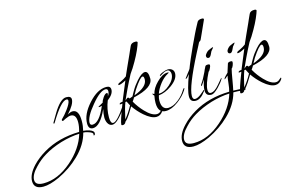

<svg xmlns="http://www.w3.org/2000/svg" viewBox="-428 -1010 2611 1698"><g transform="rotate(-15 877.5 -161.5)"><path d="M-219 375Q-305 375 -305 303Q-305 241 -240 170Q-190 117 -120 76Q21 -7 210 -11Q224 -59 224 -97Q224 -170 175 -170Q157 -170 127 -156Q113 -149 106 -145.5Q99 -142 99 -142Q89 -142 89 -151Q89 -155 94 -160Q108 -173 122.5 -190Q137 -207 152 -227Q190 -279 190 -302Q190 -317 176 -317Q125 -317 22 -145Q18 -139 15 -139Q11 -139 11 -144Q11 -148 14 -152L54 -220Q123 -337 178 -337Q223 -337 223 -307Q223 -261 153 -185Q181 -202 200 -202Q258 -202 258 -100Q258 -75 255 -53Q252 -31 247 -11Q260 -10 274 -7.5Q288 -5 303 0Q341 14 341 33Q341 53 329 53Q326 53 326 49Q326 47 327 44.5Q328 42 328 40Q328 26 292 14Q265 4 244 4Q217 110 123 201Q41 281 -70 334Q-160 375 -219 375ZM-209 347Q-79 347 48 238Q168 134 207 5Q127 8 35 35Q-58 64 -124 105Q-178 137 -225 187Q-285 248 -285 297Q-285 347 -209 347Z M512 4Q485 4 470 -24Q458 -47 458 -77Q458 -92 460.5 -110.5Q463 -129 468 -151Q405 -11 338 -11Q297 -11 297 -64Q297 -149 379 -240Q462 -333 544 -333Q583 -333 583 -299Q583 -257 527 -215Q498 -143 498 -67Q498 -10 523 -10Q558 -10 643 -136Q649 -144 652 -144Q655 -144 655 -140Q655 -135 651 -130Q561 4 512 4ZM342 -42Q405 -42 464 -182Q456 -180 449.5 -178.5Q443 -177 438 -177Q434 -177 434 -180Q434 -185 448 -190L479 -208Q481 -225 500 -252Q519 -280 536 -280Q542 -280 542 -271Q542 -264 537 -249Q553 -271 553 -292Q553 -315 532 -315Q482 -315 401 -216Q320 -119 320 -65Q320 -42 342 -42Z M906 38Q859 38 797 -16Q750 -57 713 -110L675 -48Q651 -10 629 8Q621 31 598 31Q587 31 587 23Q587 -5 645 -154L626 -152Q620 -152 620 -154Q620 -168 650 -169Q666 -207 684 -251.5Q702 -296 723 -345Q677 -320 657 -320Q653 -320 653 -323Q653 -333 667 -339L684 -347Q713 -361 736 -378Q749 -407 768.5 -451.5Q788 -496 816 -556Q821 -569 829.5 -587Q838 -605 849 -630Q860 -653 896 -653Q915 -653 915 -642Q915 -638 906 -615Q892 -577 868.5 -531Q845 -485 812 -432Q807 -425 799.5 -414Q792 -403 782 -388L750 -326Q725 -277 678 -173Q698 -192 704 -192Q712 -192 718 -181Q720 -182 727.5 -184.5Q735 -187 747 -192Q751 -200 757.5 -211.5Q764 -223 773 -239Q785 -260 799.5 -280Q814 -300 831 -319Q878 -372 908 -372Q940 -372 940 -305Q940 -222 758 -180Q752 -168 737 -147Q768 -92 812 -46Q870 15 916 15Q936 15 950 1Q966 -13 967 -13Q971 -13 971 -9Q971 -7 969 -1Q945 38 906 38ZM767 -197Q891 -242 891 -311Q891 -339 878 -339Q856 -339 792 -242ZM633 -12Q669 -54 706 -121Q702 -128 697 -138Q692 -148 685 -162L674 -161Q664 -136 654 -99Q644 -62 633 -12Z M1000 9Q929 9 929 -83Q929 -97 930.5 -113.5Q932 -130 936 -149Q932 -152 928 -157.5Q924 -163 920 -171Q924 -170 928.5 -167.5Q933 -165 940 -163Q951 -213 1000 -262Q1053 -316 1100 -316Q1111 -316 1111 -313Q1111 -311 1097 -303Q1060 -283 1027 -241Q994 -198 979 -157L981 -155Q1029 -155 1081 -201Q1133 -247 1133 -295Q1133 -310 1125 -322Q1117 -334 1103 -334Q1083 -334 1058 -318Q1033 -303 1030 -303Q1028 -303 1028 -304Q1028 -316 1063 -330Q1093 -342 1110 -342Q1133 -342 1148.5 -329Q1164 -316 1164 -293Q1164 -240 1095 -190Q1033 -146 975 -141Q967 -117 967 -95Q967 -12 1027 -12Q1073 -12 1123 -52Q1165 -85 1193 -132Q1202 -146 1208 -146Q1209 -146 1209 -144Q1209 -140 1201 -126Q1170 -77 1114 -36Q1053 9 1000 9Z M1279 -10Q1229 -10 1229 -61Q1229 -116 1280 -254Q1255 -220 1245 -220Q1242 -220 1242 -223Q1242 -224 1268 -258Q1281 -275 1288.5 -284.5Q1296 -294 1297 -297Q1302 -311 1311 -333Q1320 -355 1332 -383Q1354 -433 1377 -483.5Q1400 -534 1425 -585Q1433 -602 1445.5 -626Q1458 -650 1475 -681Q1486 -698 1516 -698Q1534 -698 1534 -689Q1534 -686 1533 -684L1479 -564L1457 -516Q1450 -512 1439 -501Q1439 -501 1428.5 -480Q1418 -459 1396 -418Q1255 -144 1255 -60Q1255 -27 1277 -27Q1302 -27 1336 -55Q1371 -84 1369 -84Q1373 -84 1373 -80Q1373 -76 1369 -72Q1325 -10 1279 -10Z M1487 -347Q1467 -347 1467 -368Q1467 -378 1479.5 -392.5Q1492 -407 1502 -412Q1538 -429 1545 -429Q1548 -429 1548 -427Q1548 -424 1525 -398Q1523 -396 1510 -367Q1499 -347 1487 -347ZM1427 -26Q1376 -26 1376 -77Q1376 -115 1396 -173L1378 -145Q1365 -123 1360 -123Q1358 -123 1358 -126Q1358 -134 1364 -141Q1388 -174 1417 -236Q1420 -244 1425.5 -256Q1431 -268 1439 -283Q1444 -292 1464 -292Q1481 -292 1481 -282Q1481 -271 1471 -252Q1462 -232 1454 -229Q1402 -125 1402 -76Q1402 -43 1424 -43Q1460 -43 1503 -95Q1548 -147 1547 -147Q1549 -147 1549 -144Q1549 -143 1547 -137Q1538 -121 1524.5 -104.5Q1511 -88 1494 -70Q1450 -26 1427 -26Z M1682 -337Q1662 -337 1662 -358Q1662 -368 1674 -382.5Q1686 -397 1697 -402Q1733 -419 1740 -419Q1742 -419 1742 -417Q1742 -413 1720 -388Q1718 -386 1705 -357Q1694 -337 1682 -337ZM1155 375Q1069 375 1069 303Q1069 240 1135 170Q1160 143 1190 119.5Q1220 96 1254 76Q1395 -7 1584 -11Q1588 -24 1591.5 -42.5Q1595 -61 1597 -84Q1599 -108 1602 -125.5Q1605 -143 1607 -153Q1578 -127 1575 -127Q1574 -127 1574 -129Q1574 -138 1590 -154Q1602 -165 1613 -177L1638 -256Q1644 -267 1666 -267Q1681 -267 1681 -257Q1681 -245 1673.5 -226Q1666 -207 1658 -203Q1654 -187 1649 -162.5Q1644 -138 1639 -106Q1628 -40 1621 -11Q1651 -10 1676 -8.5Q1701 -7 1721 -3Q1731 -2 1731 2Q1731 10 1713 10Q1712 10 1708 9.5Q1704 9 1696 8Q1679 6 1659.5 5Q1640 4 1618 4Q1591 110 1497 201Q1415 281 1304 334Q1214 375 1155 375ZM1166 347Q1297 347 1422 238Q1542 134 1581 5Q1502 8 1410 35Q1318 64 1250 105Q1223 121 1197.5 141.5Q1172 162 1149 187Q1089 248 1089 297Q1089 347 1166 347Z M1995 38Q1948 38 1886 -16Q1839 -57 1802 -110L1764 -48Q1740 -10 1718 8Q1710 31 1687 31Q1676 31 1676 23Q1676 -5 1734 -154L1715 -152Q1709 -152 1709 -154Q1709 -168 1739 -169Q1755 -207 1773 -251.5Q1791 -296 1812 -345Q1766 -320 1746 -320Q1742 -320 1742 -323Q1742 -333 1756 -339L1773 -347Q1802 -361 1825 -378Q1838 -407 1857.5 -451.5Q1877 -496 1905 -556Q1910 -569 1918.5 -587Q1927 -605 1938 -630Q1949 -653 1985 -653Q2004 -653 2004 -642Q2004 -638 1995 -615Q1981 -577 1957.5 -531Q1934 -485 1901 -432Q1896 -425 1888.5 -414Q1881 -403 1871 -388L1839 -326Q1814 -277 1767 -173Q1787 -192 1793 -192Q1801 -192 1807 -181Q1809 -182 1816.5 -184.5Q1824 -187 1836 -192Q1840 -200 1846.5 -211.5Q1853 -223 1862 -239Q1874 -260 1888.5 -280Q1903 -300 1920 -319Q1967 -372 1997 -372Q2029 -372 2029 -305Q2029 -222 1847 -180Q1841 -168 1826 -147Q1857 -92 1901 -46Q1959 15 2005 15Q2025 15 2039 1Q2055 -13 2056 -13Q2060 -13 2060 -9Q2060 -7 2058 -1Q2034 38 1995 38ZM1856 -197Q1980 -242 1980 -311Q1980 -339 1967 -339Q1945 -339 1881 -242ZM1722 -12Q1758 -54 1795 -121Q1791 -128 1786 -138Q1781 -148 1774 -162L1763 -161Q1753 -136 1743 -99Q1733 -62 1722 -12Z"/></g></svg>

Font: Love Light
Style: Regular
Weight: 400
Designer: Robert E. Leuschke
Foundry: Robert E. Leuschke
Version: Version 1.010; ttfautohint (v1.8.3)